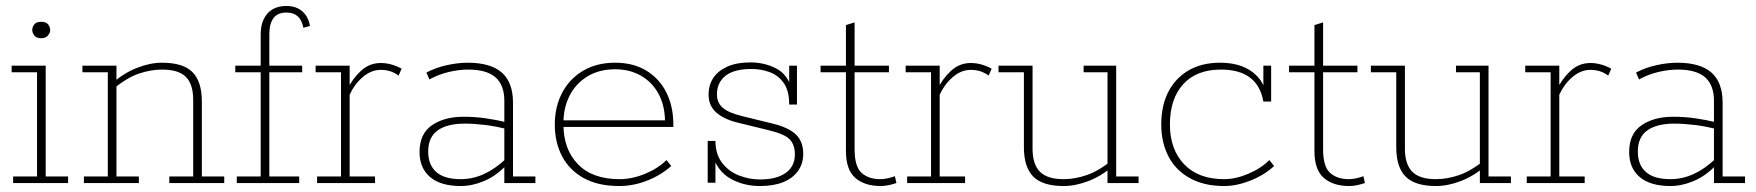

<svg xmlns="http://www.w3.org/2000/svg" viewBox="-20 -613 5882 643"><path d="M24 0V-22H104V-371H19V-393H133V-22H208V0ZM118 -485Q102 -485 95 -494Q88 -503 88 -512Q88 -523 95 -531.5Q102 -540 118 -540Q134 -540 141 -531.5Q148 -523 148 -512Q148 -503 140.5 -494Q133 -485 118 -485Z M261 0V-22H341V-371H256V-393H370V-341L358 -336Q396 -369 439.5 -386Q483 -403 523 -403Q593 -403 624.5 -371.5Q656 -340 656 -273V-22H731V0H547V-22H627V-278Q627 -331 602.5 -355.5Q578 -380 523 -380Q485 -380 445 -366.5Q405 -353 355 -312L370 -335V-22H445V0Z M773 0V-22H853V-371H768V-393H853V-498Q853 -528 863.5 -549.5Q874 -571 893 -582Q912 -593 939 -593Q972 -593 992.5 -575Q1013 -557 1018 -526L996 -520Q991 -546 977 -558.5Q963 -571 939 -571Q910 -571 896 -552.5Q882 -534 882 -499V-393H992V-371H882V-22H982V0Z M1042 0V-22H1122V-371H1037V-393H1151V-310H1141Q1160 -349 1188.5 -375.5Q1217 -402 1255 -402Q1290 -402 1325 -383L1315 -360Q1299 -371 1285 -375Q1271 -379 1255 -379Q1223 -379 1195 -355Q1167 -331 1151 -296V-22H1236V0Z M1523 10Q1456 10 1420.5 -20Q1385 -50 1385 -104Q1385 -165 1426.5 -193.5Q1468 -222 1532 -222Q1570 -222 1605.5 -217Q1641 -212 1683 -202L1669 -195V-275Q1669 -328 1639.5 -354Q1610 -380 1548 -380Q1517 -380 1483 -372Q1449 -364 1418 -347L1408 -370Q1440 -387 1477.5 -395Q1515 -403 1546 -403Q1623 -403 1660.5 -370Q1698 -337 1698 -269V-22H1773V0H1669V-59L1673 -57Q1640 -23 1600.5 -6.5Q1561 10 1523 10ZM1523 -13Q1563 -13 1600.5 -30Q1638 -47 1674 -81L1669 -68V-190L1684 -179Q1642 -190 1605 -194.5Q1568 -199 1536 -199Q1478 -199 1446 -176.5Q1414 -154 1414 -105Q1414 -61 1441 -37Q1468 -13 1523 -13Z M2054 10Q1983 10 1935 -16.5Q1887 -43 1862.5 -89.5Q1838 -136 1838 -196Q1838 -256 1863 -303Q1888 -350 1933.5 -376.5Q1979 -403 2040 -403Q2101 -403 2144.5 -376.5Q2188 -350 2211.5 -303.5Q2235 -257 2235 -195V-188H1862V-210H2207Q2206 -261 2185 -299.5Q2164 -338 2126.5 -359.5Q2089 -381 2040 -381Q1987 -381 1948 -357.5Q1909 -334 1888 -293.5Q1867 -253 1867 -201V-196Q1867 -113 1915.5 -63Q1964 -13 2055 -13Q2097 -13 2140.5 -31Q2184 -49 2212 -77L2228 -57Q2193 -26 2147 -8Q2101 10 2054 10Z M2525 10Q2470 10 2426 -15Q2382 -40 2364 -98L2376 -105V-1H2350V-141H2376Q2376 -97 2398 -68Q2420 -39 2454.5 -25.5Q2489 -12 2525 -12Q2581 -12 2611.5 -34Q2642 -56 2642 -96Q2642 -128 2625 -146Q2608 -164 2554 -177L2452 -202Q2405 -213 2379 -236Q2353 -259 2353 -296Q2353 -329 2369.5 -353Q2386 -377 2417 -390.5Q2448 -404 2493 -404Q2540 -404 2579 -384Q2618 -364 2632 -314L2623 -309V-393H2649V-263H2623Q2623 -310 2604 -336Q2585 -362 2556 -372Q2527 -382 2497 -382Q2438 -382 2409.5 -359Q2381 -336 2381 -297Q2381 -269 2400.5 -252Q2420 -235 2466 -224L2568 -199Q2621 -186 2645.5 -162.5Q2670 -139 2670 -98Q2670 -65 2652.5 -40.5Q2635 -16 2603 -3Q2571 10 2525 10Z M2930 10Q2875 10 2844 -17.5Q2813 -45 2813 -107V-371H2728V-393H2813V-529L2842 -538V-393H2957V-371H2842V-113Q2842 -55 2865.5 -34Q2889 -13 2928 -13Q2940 -13 2953.5 -16Q2967 -19 2977 -23L2982 0Q2970 4 2956.5 7Q2943 10 2930 10Z M3018 0V-22H3098V-371H3013V-393H3127V-310H3117Q3136 -349 3164.5 -375.5Q3193 -402 3231 -402Q3266 -402 3301 -383L3291 -360Q3275 -371 3261 -375Q3247 -379 3231 -379Q3199 -379 3171 -355Q3143 -331 3127 -296V-22H3212V0Z M3542 10Q3472 10 3440.5 -21.5Q3409 -53 3409 -120V-371H3324V-393H3438V-115Q3438 -63 3462.5 -38Q3487 -13 3542 -13Q3580 -13 3620.5 -27Q3661 -41 3710 -81L3689 -59V-371H3609V-393H3718V-22H3793V0H3689V-52L3707 -57Q3670 -24 3626 -7Q3582 10 3542 10Z M4080 10Q4012 10 3964.5 -16.5Q3917 -43 3893 -89.5Q3869 -136 3869 -196Q3869 -260 3893 -306Q3917 -352 3961 -377.5Q4005 -403 4066 -403Q4107 -403 4138 -391.5Q4169 -380 4190 -358Q4211 -336 4220 -303L4211 -301V-393H4237V-273H4211Q4192 -380 4069 -380Q3987 -380 3942.5 -331Q3898 -282 3898 -196Q3898 -113 3945.5 -63Q3993 -13 4080 -13Q4118 -13 4160.5 -31Q4203 -49 4231 -77L4247 -57Q4213 -26 4167 -8Q4121 10 4080 10Z M4499 10Q4444 10 4413 -17.5Q4382 -45 4382 -107V-371H4297V-393H4382V-529L4411 -538V-393H4526V-371H4411V-113Q4411 -55 4434.5 -34Q4458 -13 4497 -13Q4509 -13 4522.5 -16Q4536 -19 4546 -23L4551 0Q4539 4 4525.5 7Q4512 10 4499 10Z M4789 10Q4719 10 4687.5 -21.5Q4656 -53 4656 -120V-371H4571V-393H4685V-115Q4685 -63 4709.5 -38Q4734 -13 4789 -13Q4827 -13 4867.5 -27Q4908 -41 4957 -81L4936 -59V-371H4856V-393H4965V-22H5040V0H4936V-52L4954 -57Q4917 -24 4873 -7Q4829 10 4789 10Z M5093 0V-22H5173V-371H5088V-393H5202V-310H5192Q5211 -349 5239.5 -375.5Q5268 -402 5306 -402Q5341 -402 5376 -383L5366 -360Q5350 -371 5336 -375Q5322 -379 5306 -379Q5274 -379 5246 -355Q5218 -331 5202 -296V-22H5287V0Z M5574 10Q5507 10 5471.5 -20Q5436 -50 5436 -104Q5436 -165 5477.5 -193.5Q5519 -222 5583 -222Q5621 -222 5656.5 -217Q5692 -212 5734 -202L5720 -195V-275Q5720 -328 5690.5 -354Q5661 -380 5599 -380Q5568 -380 5534 -372Q5500 -364 5469 -347L5459 -370Q5491 -387 5528.5 -395Q5566 -403 5597 -403Q5674 -403 5711.5 -370Q5749 -337 5749 -269V-22H5824V0H5720V-59L5724 -57Q5691 -23 5651.5 -6.5Q5612 10 5574 10ZM5574 -13Q5614 -13 5651.5 -30Q5689 -47 5725 -81L5720 -68V-190L5735 -179Q5693 -190 5656 -194.5Q5619 -199 5587 -199Q5529 -199 5497 -176.5Q5465 -154 5465 -105Q5465 -61 5492 -37Q5519 -13 5574 -13Z"/></svg>

Font: Rokkitt Thin
Style: Regular
Weight: 250
Version: Version 3.103